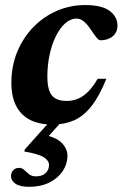

<svg xmlns="http://www.w3.org/2000/svg" viewBox="-20 -480 485 760"><path d="M95.5 259.5Q59 259.5 41.2 247.2Q23.5 235 23.5 217Q23.5 204 32 194.2Q40.5 184.5 55.5 184.5Q67.5 184.5 76 192.8Q84.5 201 94.8 209.5Q105 218 123 218Q147 218 160.5 205.2Q174 192.5 174 173Q174 156 154.2 143Q134.5 130 76 119.5L78.5 111L199.5 -24H246.5L129 107.5L144 50.5Q202.5 63 224.8 86Q247 109 247 137Q247 169 228.5 197Q210 225 176 242.2Q142 259.5 95.5 259.5ZM283 -406.5Q259.5 -406.5 238.5 -388Q217.5 -369.5 201.5 -337.5Q185.5 -305.5 176.5 -264Q167.5 -222.5 167.5 -177Q167.5 -124 185.5 -102.2Q203.5 -80.5 243.5 -80.5Q267 -80.5 287.8 -88.8Q308.5 -97 328 -116.2Q347.5 -135.5 366.5 -168H401Q373 -99 341.8 -59.5Q310.5 -20 272.8 -3.5Q235 13 187.5 13Q107.5 13 66.2 -29.5Q25 -72 25 -152Q25 -218.5 48.2 -274.8Q71.5 -331 111.8 -372.5Q152 -414 204.8 -437Q257.5 -460 316.5 -460Q384 -460 414.5 -436.5Q445 -413 445 -379.5Q445 -352 426 -336.2Q407 -320.5 377.5 -320.5Q371 -320.5 362.5 -330.8Q354 -341 340 -362Q326 -383.5 312 -395Q298 -406.5 283 -406.5Z"/></svg>

Font: Newsreader 16pt 16pt
Style: Bold Italic
Weight: 700
Italic angle: -17°
Version: Version 1.003